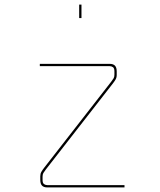

<svg xmlns="http://www.w3.org/2000/svg" viewBox="-20 -909 700 839"><path d="M473 -544 180 -168Q173 -159 169.5 -153Q166 -147 166 -137V-123Q166 -109 172.5 -104.5Q179 -100 187 -100H524V-90H187Q171 -90 163.5 -98Q156 -106 156 -123V-139Q156 -150 161 -158.5Q166 -167 173 -176L466 -552Q473 -561 476.5 -567Q480 -573 480 -583V-597Q480 -611 473.5 -615.5Q467 -620 459 -620H154V-630H459Q475 -630 482.5 -622Q490 -614 490 -597V-581Q490 -570 485 -561.5Q480 -553 473 -544ZM336 -830H326V-889H336Z"/></svg>

Font: Bungee Hairline
Style: Regular
Weight: 400
Designer: David Jonathan Ross
Foundry: David Jonathan Ross
Version: Version 1.001;PS 1.0;hotconv 1.0.72;makeotf.lib2.5.5900